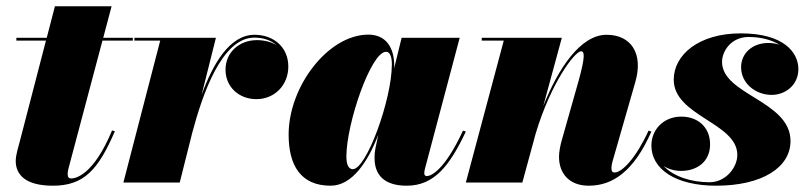

<svg xmlns="http://www.w3.org/2000/svg" viewBox="-20 -580 2576 610"><path d="M345 -163 336 -165.5C276.5 -22.5 219.5 -13 206 -13C199 -13 195 -17 195 -26.5C195 -35.5 197.5 -45 199.5 -52L305.5 -451H402V-460H308L334.5 -560H154.5L128.5 -460H32V-451H126L44 -135C39 -115 30 -89 30 -68.5C30 -29 56 10 148 10C248 10 292.5 -42 345 -163Z M489 -451 372 0H551L590.5 -157C622.5 -277.5 684 -460.5 788 -460.5C816.5 -460.5 841 -452 858.5 -436.5C841.5 -447 819.5 -452.5 796 -452.5C741.5 -452.5 696.5 -415 696.5 -358.5C696.5 -303.5 739.5 -265 794.5 -265C852.5 -265 896 -309.5 896 -368.5C896 -430.5 849 -469.5 788.5 -469.5C710 -469.5 656.5 -377.5 620.5 -278.5L666 -460H407V-451Z M1232.5 -371C1232.5 -431 1204.5 -470 1150.5 -470C1022.5 -470 897 -305.5 897 -152.5C897 -55 935 10 1030.5 10C1099 10 1149 -66.5 1182 -152L1173 -110C1171.5 -103 1170 -93 1170 -77.5C1170 -24.5 1200.5 10 1272 10C1359.5 10 1408.5 -53 1460 -162L1451 -165C1390.5 -34.5 1347 -20.5 1336 -20.5C1331 -20.5 1328 -24 1328 -29C1328 -33.5 1328.5 -38 1330 -43.5L1440.5 -460H1256L1232 -362C1232 -365.5 1232.5 -368.5 1232.5 -371ZM1225 -376C1225 -263 1144 -42.5 1101 -42.5C1086 -42.5 1080.5 -60 1080.5 -82.5C1080.5 -187.5 1158.5 -415.5 1206.5 -415.5C1217.5 -415.5 1225 -402.5 1225 -376Z M1580.5 -451 1460 0H1639.5L1682 -156C1730 -316 1806 -417 1826 -417C1837 -417 1840 -402 1818.5 -324L1765.5 -137C1760.5 -120.5 1756 -97.5 1756 -82C1756 -29 1788.5 10 1850.5 10C1927 10 1994 -36 2049.5 -162L2040.5 -165C2001.5 -79.5 1957 -32 1932.5 -32C1926 -32 1922.5 -35.5 1922.5 -47C1922.5 -52 1924.5 -62 1926 -67L1998.5 -319.5C2024.5 -409.5 1985.5 -469.5 1907 -469.5C1824 -469.5 1753 -361.5 1706 -243L1765 -460H1510.5V-451Z M2491.5 -132C2491.5 -260 2274 -278.5 2274 -383.5C2274 -417 2302.5 -462.5 2358.5 -462.5C2398.5 -462.5 2431.5 -453 2456.5 -438C2445.5 -441.5 2433.5 -443.5 2421.5 -443.5C2369 -443.5 2334.5 -409.5 2334.5 -366.5C2334.5 -314 2382 -278.5 2431.5 -278.5C2475 -278.5 2516.5 -309.5 2516.5 -360.5C2516.5 -412.5 2471.5 -474 2333.5 -474C2200.5 -474 2120.5 -406 2120.5 -327C2120.5 -211 2322.5 -190 2322.5 -88C2322.5 -47 2285 -1 2234.5 -1C2175 -1 2119.5 -19.5 2088.5 -52.5C2104 -42.5 2123.5 -37 2144 -37C2194 -37 2236 -66 2236 -121.5C2236 -176 2197 -209.5 2144.5 -209.5C2088 -209.5 2049.5 -168 2049.5 -117.5C2049.5 -43 2126 10 2255 10C2401.5 10 2491.5 -48 2491.5 -132Z"/></svg>

Font: Bodoni* 24pt Fatface
Style: Italic
Weight: 900
Italic angle: -13°
Version: Version 2.3